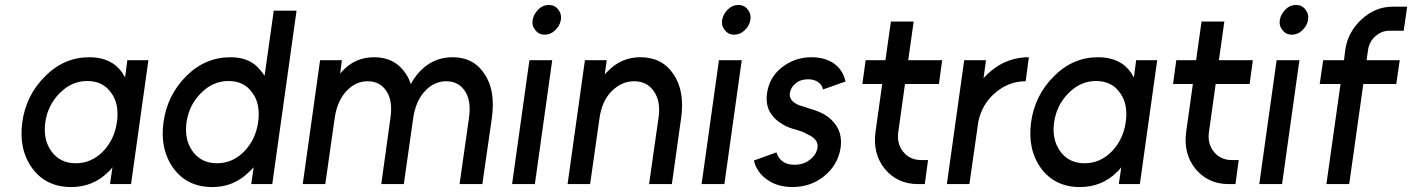

<svg xmlns="http://www.w3.org/2000/svg" viewBox="-20 -743 5700 775"><path d="M494 -500 485 -431Q482 -435 479 -440Q476 -445 474 -449Q430 -512 341 -512Q239 -512 163 -436Q85 -359 70 -250Q55 -140 110 -64Q166 12 267 12Q356 12 417 -49Q422 -53 426 -58Q430 -63 434 -68L424 0H509L579 -500ZM332 -416Q396 -416 429 -368Q446 -345 451.5 -315Q457 -285 452 -250Q447 -215 433 -185.5Q419 -156 396 -132Q349 -84 286 -84Q222 -84 187 -133Q153 -181 163 -250Q173 -319 221 -367Q269 -416 332 -416Z M902 -416Q839 -416 791 -367Q743 -319 733 -250Q723 -181 757 -133Q792 -84 856 -84Q919 -84 966 -132Q989 -156 1003 -185.5Q1017 -215 1022 -250Q1027 -285 1021.5 -315Q1016 -345 999 -368Q966 -416 902 -416ZM911 -512Q992 -512 1033 -457Q1037 -452 1041 -447Q1045 -442 1048 -437L1085 -700H1177L1079 0H994L1004 -68Q999 -62 994 -57Q989 -52 983 -47Q923 12 837 12Q735 12 680 -64Q625 -140 640 -250Q655 -359 732 -436Q808 -512 911 -512Z M1927 0 1965 -264Q1973 -320 1966 -365Q1959 -410 1936 -444Q1892 -512 1807 -512Q1722 -512 1665 -444Q1658 -435 1651 -425Q1644 -415 1638 -403Q1635 -414 1630 -424.5Q1625 -435 1619 -444Q1575 -512 1490 -512Q1413 -512 1361 -455Q1359 -453 1357 -450.5Q1355 -448 1353 -446L1360 -500H1272L1202 0H1293L1331 -267Q1341 -335 1378 -375Q1415 -415 1464 -415Q1514 -415 1540 -375Q1566 -336 1556 -267L1519 0H1610L1648 -267Q1658 -335 1695 -375Q1732 -415 1781 -415Q1831 -415 1857 -375Q1883 -336 1873 -267L1835 0Z M2047 0H2139L2209 -500H2117ZM2244 -663Q2248 -686 2233 -705Q2219 -723 2195 -723Q2171 -723 2153 -705Q2134 -686 2130 -663Q2126 -639 2141 -621Q2155 -603 2178 -603Q2203 -603 2221 -621Q2240 -639 2244 -663Z M2692 0 2729 -264Q2737 -319 2729.5 -364Q2722 -409 2699 -443Q2653 -512 2565 -512Q2489 -512 2435 -457Q2431 -454 2428 -450.5Q2425 -447 2421 -442L2429 -500H2341L2271 0H2362L2400 -267Q2410 -336 2449 -375Q2489 -415 2540 -415Q2591 -415 2619 -375Q2648 -334 2638 -267L2600 0Z M2812 0H2904L2974 -500H2882ZM3009 -663Q3013 -686 2998 -705Q2984 -723 2960 -723Q2936 -723 2918 -705Q2899 -686 2895 -663Q2891 -639 2906 -621Q2920 -603 2943 -603Q2968 -603 2986 -621Q3005 -639 3009 -663Z M3393 -414Q3382 -461 3347 -486Q3311 -512 3253 -512Q3187 -511 3136 -471Q3085 -431 3076 -366Q3068 -310 3101 -272Q3117 -254 3140 -240.5Q3163 -227 3192 -220Q3205 -216 3216.5 -212Q3228 -208 3237 -202Q3284 -182 3280 -149Q3276 -119 3250 -99Q3224 -78 3187 -78Q3130 -78 3114 -128L3023 -95Q3035 -46 3078 -17Q3117 11 3177 12Q3250 12 3303 -29Q3362 -75 3373 -146Q3382 -210 3343 -252Q3312 -288 3246 -305Q3236 -309 3226 -312Q3216 -315 3206 -318Q3165 -335 3168 -365Q3171 -390 3191 -406Q3211 -423 3242 -423Q3265 -423 3282 -412Q3298 -401 3302 -382Z M3576 -656 3554 -500H3474L3461 -404H3541L3514 -211Q3502 -123 3551 -62Q3602 0 3685 0H3713L3726 -97H3698Q3653 -97 3626 -130Q3599 -163 3606 -211L3633 -404H3770L3783 -500H3646L3668 -656Z M3872 -500 3802 0H3893L3929 -252Q3944 -324 3999 -370Q4053 -415 4120 -415L4133 -512Q4076 -512 4026 -487Q3996 -472 3967 -445Q3963 -441 3959 -436.5Q3955 -432 3950 -428L3960 -500Z M4566 -500 4557 -431Q4554 -435 4551 -440Q4548 -445 4546 -449Q4502 -512 4413 -512Q4311 -512 4235 -436Q4157 -359 4142 -250Q4127 -140 4182 -64Q4238 12 4339 12Q4428 12 4489 -49Q4494 -53 4498 -58Q4502 -63 4506 -68L4496 0H4581L4651 -500ZM4404 -416Q4468 -416 4501 -368Q4518 -345 4523.5 -315Q4529 -285 4524 -250Q4519 -215 4505 -185.5Q4491 -156 4468 -132Q4421 -84 4358 -84Q4294 -84 4259 -133Q4225 -181 4235 -250Q4245 -319 4293 -367Q4341 -416 4404 -416Z M4830 -656 4808 -500H4728L4715 -404H4795L4768 -211Q4756 -123 4805 -62Q4856 0 4939 0H4967L4980 -97H4952Q4907 -97 4880 -130Q4853 -163 4860 -211L4887 -404H5024L5037 -500H4900L4922 -656Z M5063 0H5155L5225 -500H5133ZM5260 -663Q5264 -686 5249 -705Q5235 -723 5211 -723Q5187 -723 5169 -705Q5150 -686 5146 -663Q5142 -639 5157 -621Q5171 -603 5194 -603Q5219 -603 5237 -621Q5256 -639 5260 -663Z M5601 -716Q5532 -716 5476 -665Q5420 -613 5410 -541L5405 -500H5321L5307 -404H5391L5334 0H5426L5483 -404H5616L5630 -500H5496L5502 -541Q5507 -575 5532 -597Q5557 -619 5588 -619H5646L5660 -716Z"/></svg>

Font: Unageo
Style: Medium-Italic
Weight: 500
Designer: Richard Sepsi
Foundry: Richard Sepsi
Version: Version 2.000